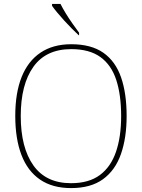

<svg xmlns="http://www.w3.org/2000/svg" viewBox="-20 -951 726 981"><path d="M343 10Q248 10 184.5 -33.5Q121 -77 89.5 -159.5Q58 -242 58 -359Q58 -476 90.5 -557.5Q123 -639 187 -682Q251 -725 344 -725Q446 -725 508 -681.5Q570 -638 598.5 -556Q627 -474 627 -358Q627 -247 598 -164Q569 -81 506.5 -35.5Q444 10 343 10ZM343 -15Q434 -15 490 -56.5Q546 -98 572.5 -175Q599 -252 599 -358Q599 -466 574 -542.5Q549 -619 493 -659.5Q437 -700 344 -700Q215 -700 150.5 -609.5Q86 -519 86 -358Q86 -197 150.5 -106Q215 -15 343 -15ZM382 -771Q367 -785 347.5 -804.5Q328 -824 308 -846Q288 -868 271.5 -888Q255 -908 246 -921V-931H289Q300 -909 316.5 -882Q333 -855 351.5 -829Q370 -803 384 -784V-771Z"/></svg>

Font: Noto Serif Kannada Thin
Style: Regular
Weight: 250
Version: Version 2.003